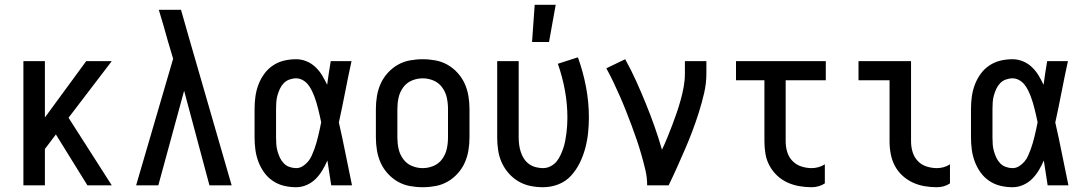

<svg xmlns="http://www.w3.org/2000/svg" viewBox="-20 -776 4540 804"><path d="M346 0 214 -213 168 -152V0H78V-520H168V-284L341 -520H448L267 -283L448 0Z M550 0 705 -530 683 -604Q674 -637 664.5 -669.5Q655 -702 645 -735H738L769 -626L950 0H857L751 -396L643 0Z M1220 8Q1194 8 1169 2Q1144 -4 1122.5 -18.5Q1101 -33 1086 -54Q1071 -75 1062 -99Q1053 -123 1049.5 -148.5Q1046 -174 1046 -200V-320Q1046 -346 1049.5 -371.5Q1053 -397 1062 -421Q1071 -445 1086 -466Q1101 -487 1122.5 -501.5Q1144 -516 1169 -522Q1194 -528 1220 -528Q1242 -528 1263 -519.5Q1284 -511 1300.5 -495.5Q1317 -480 1328.5 -461Q1340 -442 1350 -421Q1353 -446 1357 -470.5Q1361 -495 1365 -520H1452Q1438 -456 1425.5 -391.5Q1413 -327 1399 -263Q1414 -198 1427 -132Q1440 -66 1454 0H1367Q1363 -26 1359 -52Q1355 -78 1351 -104Q1342 -83 1330 -63Q1318 -43 1302 -27Q1286 -11 1264.5 -1.5Q1243 8 1220 8ZM1220 -72Q1235 -72 1247.5 -80Q1260 -88 1269.5 -99Q1279 -110 1285 -123.5Q1291 -137 1296 -150.5Q1301 -164 1305 -178Q1309 -192 1312.5 -206.5Q1316 -221 1319 -235Q1322 -249 1325 -264Q1322 -278 1319 -291.5Q1316 -305 1312.5 -319Q1309 -333 1305 -346.5Q1301 -360 1296 -373Q1291 -386 1284.5 -399Q1278 -412 1269 -423Q1260 -434 1247 -441Q1234 -448 1220 -448Q1206 -448 1192 -443Q1178 -438 1168 -427.5Q1158 -417 1152 -404Q1146 -391 1142 -377Q1138 -363 1137 -348.5Q1136 -334 1136 -320V-200Q1136 -186 1137 -171.5Q1138 -157 1142 -143Q1146 -129 1152 -116Q1158 -103 1168 -92.5Q1178 -82 1192 -77Q1206 -72 1220 -72Z M1750 8Q1723 8 1696 3Q1669 -2 1645.5 -15.5Q1622 -29 1603.5 -49.5Q1585 -70 1574 -94.5Q1563 -119 1558.5 -146Q1554 -173 1554 -200V-320Q1554 -347 1558.5 -374Q1563 -401 1574 -425.5Q1585 -450 1603.5 -470.5Q1622 -491 1645.5 -504.5Q1669 -518 1696 -523Q1723 -528 1750 -528Q1777 -528 1804 -523Q1831 -518 1854.5 -504.5Q1878 -491 1896.5 -470.5Q1915 -450 1926 -425.5Q1937 -401 1941.5 -374Q1946 -347 1946 -320V-200Q1946 -173 1941.5 -146Q1937 -119 1926 -94.5Q1915 -70 1896.5 -49.5Q1878 -29 1854.5 -15.5Q1831 -2 1804 3Q1777 8 1750 8ZM1750 -72Q1774 -72 1796 -81.5Q1818 -91 1832 -110.5Q1846 -130 1851 -153Q1856 -176 1856 -200V-320Q1856 -344 1851 -367Q1846 -390 1832 -409.5Q1818 -429 1796 -438.5Q1774 -448 1750 -448Q1726 -448 1704 -438.5Q1682 -429 1668 -409.5Q1654 -390 1649 -367Q1644 -344 1644 -320V-200Q1644 -176 1649 -153Q1654 -130 1668 -110.5Q1682 -91 1704 -81.5Q1726 -72 1750 -72Z M2254 8Q2227 8 2200.5 2.5Q2174 -3 2151 -16.5Q2128 -30 2110 -50.5Q2092 -71 2081 -95.5Q2070 -120 2066 -146.5Q2062 -173 2062 -200V-520H2152V-200Q2152 -185 2154 -169.5Q2156 -154 2161 -139Q2166 -124 2174.5 -111Q2183 -98 2195.5 -89Q2208 -80 2223.5 -76Q2239 -72 2254 -72Q2270 -72 2285 -79.5Q2300 -87 2310 -99Q2320 -111 2327 -126Q2334 -141 2339 -156Q2344 -171 2347 -187Q2350 -203 2352 -219Q2354 -235 2355 -251Q2356 -267 2356 -283Q2356 -341 2345.5 -398Q2335 -455 2316 -509L2400 -536Q2422 -475 2434 -411.5Q2446 -348 2446 -284Q2446 -251 2442.5 -218.5Q2439 -186 2430.5 -154.5Q2422 -123 2407.5 -93.5Q2393 -64 2371 -40Q2349 -16 2318 -4Q2287 8 2254 8ZM2208 -600 2219 -756H2307L2279 -600Z M2690 0Q2690 -33 2682.5 -64.5Q2675 -96 2666 -127.5Q2657 -159 2646.5 -190Q2636 -221 2624.5 -251.5Q2613 -282 2601 -312.5Q2589 -343 2576 -372.5Q2563 -402 2549 -431.5Q2535 -461 2519 -490L2598 -528Q2623 -483 2644 -436.5Q2665 -390 2684.5 -342Q2704 -294 2721 -246Q2738 -198 2752 -149Q2764 -174 2774.5 -200Q2785 -226 2795 -252Q2805 -278 2814 -304.5Q2823 -331 2830.5 -358Q2838 -385 2843 -412.5Q2848 -440 2848 -468V-520H2938V-468Q2938 -427 2928.5 -386Q2919 -345 2906.5 -305.5Q2894 -266 2879.5 -227.5Q2865 -189 2848.5 -151Q2832 -113 2815 -75Q2798 -37 2780 0Z M3379 8Q3353 8 3327 3.5Q3301 -1 3277 -12Q3253 -23 3234 -41Q3215 -59 3202.5 -82Q3190 -105 3185.5 -131Q3181 -157 3181 -184V-440H3062V-520H3438V-440H3270V-184Q3270 -161 3276.5 -139.5Q3283 -118 3298.5 -102Q3314 -86 3335.5 -79Q3357 -72 3379 -72Q3393 -72 3407.5 -76Q3422 -80 3434 -88V-8Q3422 0 3407.5 4Q3393 8 3379 8Z M3903 8Q3877 8 3851 3.5Q3825 -1 3801.5 -12Q3778 -23 3758.5 -41Q3739 -59 3727 -82Q3715 -105 3710 -131Q3705 -157 3705 -184V-440H3575V-520H3795V-184Q3795 -161 3801.5 -139.5Q3808 -118 3823 -102Q3838 -86 3859.5 -79Q3881 -72 3903 -72Q3918 -72 3932 -76Q3946 -80 3958 -88V-8Q3946 0 3932 4Q3918 8 3903 8Z M4220 8Q4194 8 4169 2Q4144 -4 4122.5 -18.5Q4101 -33 4086 -54Q4071 -75 4062 -99Q4053 -123 4049.5 -148.5Q4046 -174 4046 -200V-320Q4046 -346 4049.5 -371.5Q4053 -397 4062 -421Q4071 -445 4086 -466Q4101 -487 4122.5 -501.5Q4144 -516 4169 -522Q4194 -528 4220 -528Q4242 -528 4263 -519.5Q4284 -511 4300.5 -495.5Q4317 -480 4328.5 -461Q4340 -442 4350 -421Q4353 -446 4357 -470.5Q4361 -495 4365 -520H4452Q4438 -456 4425.5 -391.5Q4413 -327 4399 -263Q4414 -198 4427 -132Q4440 -66 4454 0H4367Q4363 -26 4359 -52Q4355 -78 4351 -104Q4342 -83 4330 -63Q4318 -43 4302 -27Q4286 -11 4264.5 -1.5Q4243 8 4220 8ZM4220 -72Q4235 -72 4247.5 -80Q4260 -88 4269.5 -99Q4279 -110 4285 -123.5Q4291 -137 4296 -150.5Q4301 -164 4305 -178Q4309 -192 4312.5 -206.5Q4316 -221 4319 -235Q4322 -249 4325 -264Q4322 -278 4319 -291.5Q4316 -305 4312.5 -319Q4309 -333 4305 -346.5Q4301 -360 4296 -373Q4291 -386 4284.5 -399Q4278 -412 4269 -423Q4260 -434 4247 -441Q4234 -448 4220 -448Q4206 -448 4192 -443Q4178 -438 4168 -427.5Q4158 -417 4152 -404Q4146 -391 4142 -377Q4138 -363 4137 -348.5Q4136 -334 4136 -320V-200Q4136 -186 4137 -171.5Q4138 -157 4142 -143Q4146 -129 4152 -116Q4158 -103 4168 -92.5Q4178 -82 4192 -77Q4206 -72 4220 -72Z"/></svg>

Font: Iosevka Bendy Medium
Style: Regular
Weight: 500
Monospace: yes
Designer: Belleve Invis
Foundry: Belleve Invis
Version: Version 30.1.2